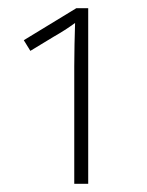

<svg xmlns="http://www.w3.org/2000/svg" viewBox="-20 -863 358 468"><path d="M195 -843H166L38 -765L54 -739L110 -773C131 -785 145 -794 163 -807C162 -775 161 -735 161 -701V-415H195Z"/></svg>

Font: Noto Sans SemiCondensed ExtraLight
Style: Regular
Weight: 200
Width: 4
Designer: Monotype Design Team
Foundry: Monotype Imaging Inc.
Version: Version 2.013